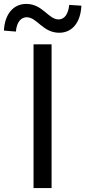

<svg xmlns="http://www.w3.org/2000/svg" viewBox="-70 -959 435 979"><path d="M101 0H193V-733H101ZM232 -792C298 -792 341 -844 345 -930L283 -934C278 -886 258 -860 229 -860C176 -860 148 -939 64 -939C-2 -939 -46 -887 -50 -803L11 -798C15 -846 37 -871 66 -871C119 -871 148 -792 232 -792Z"/></svg>

Font: Source Han Sans KR
Style: Regular
Weight: 400
Designer: Ryoko NISHIZUKA 西塚涼子 (kana, bopomofo & ideographs); Paul D. Hunt (Latin, Greek & Cyrillic); Sandoll Communications 산돌커뮤니
Foundry: Adobe
Version: Version 2.004;hotconv 1.0.118;makeotfexe 2.5.65603